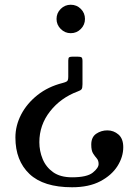

<svg xmlns="http://www.w3.org/2000/svg" viewBox="-20 -550 590 810"><path d="M338.5 -470Q338.5 -445.5 321 -427.8Q303.5 -410 278.5 -410Q254 -410 236.2 -427.8Q218.5 -445.5 218.5 -470Q218.5 -495 236.2 -512.5Q254 -530 278.5 -530Q303.5 -530 321 -512.5Q338.5 -495 338.5 -470ZM396 142Q396 127 388.2 118.2Q380.5 109.5 372.8 97.5Q365 85.5 365 60Q365 28.5 386 14.2Q407 0 433 0Q459.5 0 479.8 17.5Q500 35 500 71Q500 112 475.5 150.8Q451 189.5 403 214.8Q355 240 284 240Q163.5 240 104.2 183.8Q45 127.5 45 30Q45 -20 69.2 -66.8Q93.5 -113.5 138.2 -149Q183 -184.5 244.5 -200Q256.5 -203 262.2 -206.8Q268 -210.5 268 -226.5V-294.5Q268 -306 272 -308.5Q276 -311 287.5 -311H306Q319 -311 323.5 -308.2Q328 -305.5 328 -292.5V-194.5Q328 -178.5 324 -173.5Q320 -168.5 308.5 -164.5Q236 -137.5 191 -80Q146 -22.5 146 50Q146 87 160 121Q174 155 204.2 176.5Q234.5 198 284 198Q347 198 371.5 178.2Q396 158.5 396 142Z"/></svg>

Font: Besley* Narrow
Style: Regular
Weight: 400
Width: 4
Designer: Owen Earl
Foundry: indestructible type*
Version: Version 3.000; ttfautohint (v1.8.3)